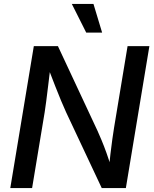

<svg xmlns="http://www.w3.org/2000/svg" viewBox="-20 -964 787 984"><path d="M32.7 0 153.3 -727.5H276.9L480 -293Q488.3 -274.9 500.2 -246.3Q512.2 -217.8 525.4 -181.2Q538.6 -144.5 550.8 -102.5L538.6 -97.2Q541.5 -135.7 546.1 -175.5Q550.8 -215.3 555.7 -250.5Q560.5 -285.6 564.5 -309.1L633.8 -727.5H745.6L625 0H501.5L318.8 -388.7Q306.6 -416 293.2 -447.5Q279.8 -479 263.4 -521.5Q247.1 -564 224.1 -623L239.3 -627.9Q232.4 -570.8 226.8 -524.7Q221.2 -478.5 216.8 -444.3Q212.4 -410.2 209 -389.2L144.5 0ZM421.9 -796.9 348.1 -943.8H459L503.4 -796.9Z"/></svg>

Font: Inter 18pt Medium
Style: Italic
Weight: 500
Italic angle: -9.3988°
Designer: Rasmus Andersson
Foundry: rsms
Version: Version 4.001;git-66647c0bb